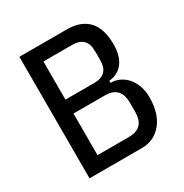

<svg xmlns="http://www.w3.org/2000/svg" viewBox="-162 -826 915 955"><g transform="rotate(-30 295.5 -349.0)"><path d="M80 -698H353Q433 -698 475 -653Q517 -608 517 -518Q517 -452 488.5 -414Q460 -376 408 -371V-359Q437 -359 461 -347Q485 -335 502.5 -314Q520 -293 530 -264Q540 -235 540 -201Q540 -108 496 -54Q452 0 380 0H80ZM172 -80H353Q396 -80 419 -102.5Q442 -125 442 -176V-223Q442 -274 419 -296.5Q396 -319 353 -319H172ZM172 -399H338Q378 -399 399 -419.5Q420 -440 420 -485V-532Q420 -577 399 -597.5Q378 -618 338 -618H172Z"/></g></svg>

Font: IBM Plex Sans Condensed Text
Style: Regular
Weight: 450
Width: 3
Designer: Mike Abbink, Paul van der Laan, Pieter van Rosmalen
Foundry: Bold Monday
Version: Version 1.1